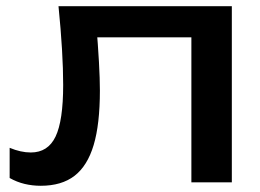

<svg xmlns="http://www.w3.org/2000/svg" viewBox="-20 -586 834 617"><path d="M725 -566V0H595V-526L655 -466H233L289 -512Q301 -370 301 -295Q301 -187 281 -120Q261 -53 219.5 -21Q178 11 111 11Q84 11 59 5Q34 -1 11 -14V-111Q47 -96 79 -96Q134 -96 158.5 -147Q183 -198 183 -313Q183 -416 168 -566Z"/></svg>

Font: Unbounded Variable
Style: Regular
Weight: 400
Designer: Luke Prowse, Jean-Baptiste Morizot, Fátima Lázaro, Florian Runge
Foundry: NaN
Version: Version 1.600;FEAKit 1.0